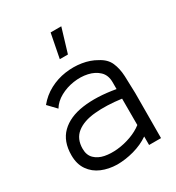

<svg xmlns="http://www.w3.org/2000/svg" viewBox="-171 -809 845 920"><g transform="rotate(-30 252.0 -349.0)"><path d="M208 5Q162 4 124 -12Q86 -28 63 -61Q40 -94 40 -143Q40 -220 84 -263Q128 -306 206 -317Q284 -328 386 -310V-348Q386 -387 362.5 -409.5Q339 -432 302.5 -440Q266 -448 225.5 -442Q185 -436 150.5 -417Q116 -398 98 -368L55 -413Q85 -450 126.5 -472Q168 -494 214 -500.5Q260 -507 303.5 -500Q347 -493 381 -473Q420 -453 434.5 -420Q449 -387 451 -343.5Q453 -300 454 -249L453 0H387V-47Q349 -21 301.5 -8Q254 5 208 5ZM386 -111V-257Q304 -268 239.5 -262Q175 -256 138.5 -227Q102 -198 102 -143Q102 -108 122.5 -88Q143 -68 175.5 -61.5Q208 -55 246.5 -59Q285 -63 322 -76.5Q359 -90 386 -111ZM222 -570H267L307 -703H248Z"/></g></svg>

Font: Kulim Park Light
Style: Regular
Weight: 300
Designer: Noponies / Dale Sattler
Foundry: Noponies
Version: Version 1.000; ttfautohint (v1.8.3)